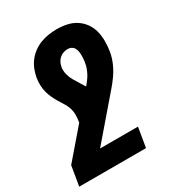

<svg xmlns="http://www.w3.org/2000/svg" viewBox="-213 -640 890 966"><g transform="rotate(-30 232.0 -156.5)"><path d="M352 215H-36L-17 101L125 -64V-65Q129 -86 129 -107Q129 -128 123 -146.5Q117 -165 106.5 -181.5Q96 -198 86 -214.5Q76 -231 68 -248.5Q60 -266 55 -285.5Q50 -305 49.5 -325.5Q49 -346 52 -366Q56 -389 65 -412Q74 -435 89 -454.5Q104 -474 124.5 -489Q145 -504 168 -512.5Q191 -521 214.5 -524.5Q238 -528 261 -528Q291 -528 319.5 -522Q348 -516 371.5 -501Q395 -486 411.5 -463Q428 -440 435 -412.5Q442 -385 442 -355Q442 -325 437 -295Q432 -265 419 -235Q406 -205 387.5 -178.5Q369 -152 347 -127Q325 -102 303 -76L151 101H371ZM246 -204Q256 -216 265.5 -228.5Q275 -241 282 -254.5Q289 -268 294 -282Q299 -296 301 -311L302 -314Q303 -324 304 -335Q305 -346 304.5 -356.5Q304 -367 302 -377Q300 -387 295 -395.5Q290 -404 280.5 -409Q271 -414 260 -414Q248 -414 235 -410Q222 -406 212 -397Q202 -388 196 -376Q190 -364 188 -351L187 -349Q185 -328 190 -308Q195 -288 205 -271Q215 -254 225.5 -237.5Q236 -221 246 -204Z"/></g></svg>

Font: Iosevka Term Curly Hv Obl
Style: Regular
Weight: 900
Italic angle: -9°
Designer: Belleve Invis
Foundry: Belleve Invis
Version: Version 32.3.0